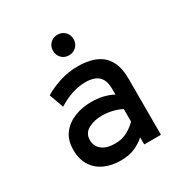

<svg xmlns="http://www.w3.org/2000/svg" viewBox="-169 -850 953 995"><g transform="rotate(-30 308.0 -353.0)"><path d="M271 12Q217.5 12 175.2 -7Q133 -26 108.5 -64Q84 -102 84 -159Q84 -218 113.2 -255.2Q142.5 -292.5 188.5 -310.2Q234.5 -328 285 -328Q323.5 -328 355 -321Q386.5 -314 416.5 -298.5V-332Q416.5 -370 403.5 -392Q390.5 -414 367 -423Q343.5 -432 312.5 -432Q270.5 -432 228 -417Q185.5 -402 150.5 -379.5L119.5 -465Q155 -487.5 208.2 -505.2Q261.5 -523 322 -523Q354 -523 388.2 -516Q422.5 -509 451.8 -489.5Q481 -470 498.8 -432.8Q516.5 -395.5 516.5 -335V0H416.5V-42.5Q393 -20.5 357.2 -4.2Q321.5 12 271 12ZM288.5 -79Q332.5 -79 364.2 -97Q396 -115 416.5 -137V-211.5Q394.5 -223.5 364 -231.2Q333.5 -239 300.5 -239Q254 -239 218.8 -220Q183.5 -201 183.5 -159Q183.5 -123.5 211 -101.2Q238.5 -79 288.5 -79ZM310.5 -594.5Q284.5 -594.5 267 -612.2Q249.5 -630 249.5 -656Q249.5 -682.5 267 -700Q284.5 -717.5 310.5 -717.5Q337 -717.5 354.8 -700Q372.5 -682.5 372.5 -656Q372.5 -630 354.8 -612.2Q337 -594.5 310.5 -594.5Z"/></g></svg>

Font: Overpass Mono SemiBold
Style: Regular
Weight: 600
Monospace: yes
Designer: Delve Withrington, Dave Bailey
Foundry: Delve Fonts LLC
Version: Version 4.000